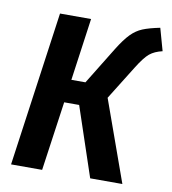

<svg xmlns="http://www.w3.org/2000/svg" viewBox="-80 -777 757 846"><g transform="rotate(10 298.5 -353.5)"><path d="M597 -607Q562 -599 540.5 -581.5Q519 -564 488 -514L394 -363L524 0H380L276 -310H209L165 0H26L123 -692H262L223 -413H286L388 -579Q417 -626 440.5 -650Q464 -674 492 -685.5Q520 -697 569 -707Z"/></g></svg>

Font: Fira Sans Condensed SemiBold
Style: Italic
Weight: 600
Width: 3
Italic angle: -8°
Designer: bBox Type GmbH & Carrois Corporate GbR & Edenspiekermann AG
Foundry: bBox Type GmbH & Carrois Corporate GbR & Edenspiekermann AG
Version: Version 4.301